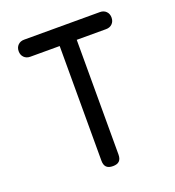

<svg xmlns="http://www.w3.org/2000/svg" viewBox="-134 -836 868 952"><g transform="rotate(-20 300.0 -360.0)"><path d="M255 -640H100Q80 -640 67.5 -652.5Q55 -665 55 -685Q55 -705 67.5 -717.5Q80 -730 100 -730H500Q520 -730 532.5 -717.5Q545 -705 545 -685Q545 -665 532.5 -652.5Q520 -640 500 -640H345V-35Q345 -12 334 -1Q323 10 300 10Q277 10 266 -1Q255 -12 255 -35Z"/></g></svg>

Font: Maple Mono
Style: Regular
Weight: 400
Monospace: yes
Designer: subframe7536
Version: Version 7.300